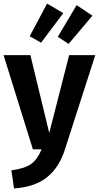

<svg xmlns="http://www.w3.org/2000/svg" viewBox="-22 -840 556 1080"><path d="M243 -820 334 -766 209 -600 145 -636ZM409 -811 498 -752 364 -593 303 -633ZM514 -530 343 1Q311 102 242.5 157Q174 212 57 220L42 118Q118 108 153.5 82Q189 56 212 0H163L-2 -530H149L255 -92L367 -530Z"/></svg>

Font: FiraGO SemiBold
Style: Regular
Weight: 600
Designer: bBox Type
Foundry: bBox Type GmbH
Version: Version 1.001;PS 001.001;hotconv 1.0.88;makeotf.lib2.5.64775